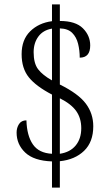

<svg xmlns="http://www.w3.org/2000/svg" viewBox="-20 -780 512 879"><path d="M218 -41Q135 -44 95.5 -81.5Q56 -119 56 -173Q56 -195 67 -212Q78 -229 101 -229Q103 -159 130.5 -119Q158 -79 218 -76V-347Q145 -385 112 -426Q79 -467 79 -532Q79 -598 118 -636.5Q157 -675 218 -683V-760H254V-684Q326 -684 359.5 -650.5Q393 -617 393 -572Q393 -516 345 -516Q345 -549 337.5 -579.5Q330 -610 310.5 -629.5Q291 -649 254 -650V-393Q339 -351 373 -305.5Q407 -260 407 -202Q407 -130 365 -89.5Q323 -49 254 -42V79H218ZM218 -649Q177 -642 155.5 -612.5Q134 -583 134 -541Q134 -490 154.5 -463Q175 -436 218 -412ZM254 -76Q301 -83 326.5 -114Q352 -145 352 -193Q352 -239 329 -271.5Q306 -304 254 -330Z"/></svg>

Font: Noto Serif Bengali Condensed Light
Style: Regular
Weight: 300
Width: 3
Designer: Juan Bruce, Universal Thirst, Indian Type Foundry and the Monotype Design Team.
Foundry: Monotype Imaging Inc.
Version: Version 2.003; ttfautohint (v1.8.4.7-5d5b)